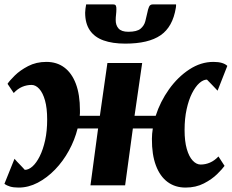

<svg xmlns="http://www.w3.org/2000/svg" viewBox="-21 -837 1046 867"><path d="M63 10Q40 10 24.8 5.5Q9.5 1 -1 -7L44.5 -120Q50 -113.5 55.8 -107.2Q61.5 -101 67.8 -94.8Q74 -88.5 79.8 -82.2Q85.5 -76 91 -70Q108.5 -70 126 -85.8Q143.5 -101.5 158.5 -131.5Q173.5 -161.5 182.8 -203.5Q192 -245.5 192 -297.5Q192 -349 182.2 -383.5Q172.5 -418 156.2 -435.8Q140 -453.5 121.5 -453.5Q99.5 -453.5 79 -444.8Q58.5 -436 41 -417L13 -458.5Q22 -472.5 45.8 -496Q69.5 -519.5 106 -538.5Q142.5 -557.5 188.5 -557.5Q235.5 -557.5 269.2 -532.5Q303 -507.5 321.5 -458.8Q340 -410 340 -338.5Q340 -332.5 340 -326.2Q340 -320 339 -314H430L464 -552.5H621L586.5 -314H682Q702.5 -378 742.2 -433.8Q782 -489.5 834 -523.5Q886 -557.5 942.5 -557.5Q965 -557.5 980.5 -553Q996 -548.5 1005.5 -539.5L961.5 -427.5Q955.5 -434 949.5 -440.2Q943.5 -446.5 937.5 -452.8Q931.5 -459 925.5 -465.2Q919.5 -471.5 913.5 -477.5Q897 -477.5 879.2 -461.8Q861.5 -446 846.2 -416Q831 -386 821.8 -344Q812.5 -302 812.5 -250Q812.5 -199 822.5 -164.2Q832.5 -129.5 849.2 -111.8Q866 -94 885 -94Q907 -94 927.2 -102.8Q947.5 -111.5 965.5 -130.5L993 -88Q983.5 -74.5 959.8 -51Q936 -27.5 899.8 -8.8Q863.5 10 817 10Q770 10 735.8 -15.2Q701.5 -40.5 683 -89.8Q664.5 -139 665 -210Q665 -221.5 666 -233Q667 -244.5 669 -257H579L544 0H387.5L422 -257H329.5Q316.5 -205 290.2 -157Q264 -109 227.8 -71.5Q191.5 -34 149.5 -12Q107.5 10 63 10ZM490.5 -817Q500 -817 502.5 -810.8Q505 -804.5 504.5 -794.5Q504.5 -783.5 503 -771Q501.5 -758.5 501.5 -747.5Q501 -723.5 514.2 -708.5Q527.5 -693.5 558.5 -693.5Q597 -693.5 613.5 -707.2Q630 -721 635.2 -741.2Q640.5 -761.5 644.5 -780.5Q647 -794.5 651.8 -805.8Q656.5 -817 668 -817H774Q774 -813.5 774 -809.8Q774 -806 773 -801.5Q759 -715.5 704.2 -677.8Q649.5 -640 544.5 -640Q487 -640 446.5 -654.5Q406 -669 384.8 -700Q363.5 -731 363.5 -780Q364 -789 365 -798.2Q366 -807.5 368 -817Z"/></svg>

Font: Merriweather 24pt Black
Style: Italic
Weight: 900
Italic angle: -7.8°
Designer: Eben Sorkin
Foundry: Eben Sorkin
Version: Version 2.101